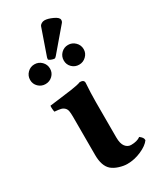

<svg xmlns="http://www.w3.org/2000/svg" viewBox="-202 -847 758 919"><g transform="rotate(-30 177.0 -387.0)"><path d="M213.9 -784.2Q231.9 -784.2 258.5 -772Q285.2 -759.8 285.2 -746.1Q285.2 -736.8 279.8 -731L175.8 -608.9Q168.9 -601.1 165 -601.1Q158.2 -601.1 146.5 -605.7Q134.8 -610.4 134.8 -615.2Q134.8 -619.6 136.2 -624L186 -767.1Q189 -774.9 197 -779.5Q205.1 -784.2 213.9 -784.2ZM198.2 -570.8Q198.2 -593.8 214.1 -609.9Q230 -626 252.9 -626Q275.4 -626 291.7 -609.9Q308.1 -593.8 308.1 -570.8Q308.1 -548.8 291.7 -533Q275.4 -517.1 252.9 -517.1Q230 -517.1 214.1 -532.7Q198.2 -548.3 198.2 -570.8ZM12.2 -570.8Q12.2 -593.8 28.3 -609.9Q44.4 -626 66.9 -626Q89.8 -626 106 -609.9Q122.1 -593.8 122.1 -570.8Q122.1 -548.3 106 -532.7Q89.8 -517.1 66.9 -517.1Q44.4 -517.1 28.3 -532.7Q12.2 -548.3 12.2 -570.8ZM231.9 -127Q231.9 -92.3 244.6 -76.2Q257.3 -60.1 275.9 -60.1Q309.1 -60.1 328.1 -74.2Q337.9 -66.4 342 -60.5Q346.2 -54.7 346.2 -45.9Q330.6 -23.9 292.7 -7.1Q254.9 9.8 214.8 9.8Q195.3 9.8 171.4 2.4Q147.5 -4.9 131.8 -18.1Q102.1 -43.9 102.1 -105V-314Q102.1 -336.4 99.9 -348.1Q97.7 -359.9 89.6 -367.4Q81.5 -375 70.6 -377.4Q59.6 -379.9 37.1 -381.8Q35.6 -386.7 34.7 -398.9Q33.7 -411.1 35.2 -416Q48.8 -418 76.4 -421.1Q104 -424.3 120.1 -426.8L157.2 -431.6Q177.2 -434.6 190.9 -437.5Q204.6 -440.4 212.9 -443.8Q235.8 -443.8 235.8 -426.8Q231.9 -371.1 231.9 -321.3Z"/></g></svg>

Font: Linux Libertine G
Style: Bold
Weight: 700
Designer: Philipp H. Poll
Foundry: Philipp H. Poll
Version: Version 5.0.3